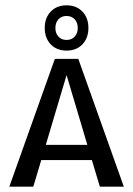

<svg xmlns="http://www.w3.org/2000/svg" viewBox="-20 -701 500 721"><path d="M170.5 -534.5Q148 -558 148 -596Q148 -634 170.5 -657.5Q193 -681 230 -681Q267 -681 289.5 -657.5Q312 -634 312 -596Q312 -558 289.5 -534.5Q267 -511 230 -511Q193 -511 170.5 -534.5ZM199.5 -628.5Q188 -616 188 -596Q188 -576 199.5 -563.5Q211 -551 230 -551Q249 -551 260.5 -563.5Q272 -576 272 -596Q272 -616 260.5 -628.5Q249 -641 230 -641Q211 -641 199.5 -628.5ZM15 0 186 -480H274L445 0H355L325 -100H135L105 0ZM152 -157H308L230 -419Z"/></svg>

Font: Glametrix
Style: Bold
Weight: 700
Designer: gluk
Foundry: gluk
Version: Version 0.40